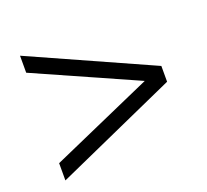

<svg xmlns="http://www.w3.org/2000/svg" viewBox="-94 -653 788 732"><g transform="rotate(-20 300.0 -287.0)"><path d="M54 -34V-104L468 -287L54 -471V-540L547 -319V-255Z"/></g></svg>

Font: Mulish
Style: Regular
Weight: 400
Designer: Vernon Adams
Foundry: Vernon Adams
Version: Version 3.603; ttfautohint (v1.8.3)